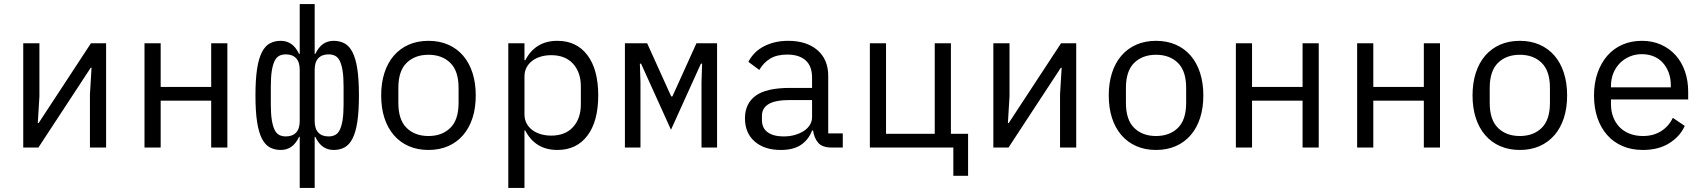

<svg xmlns="http://www.w3.org/2000/svg" viewBox="-20 -730 8440 950"><path d="M95 -516H175V-253L167 -121H171L430 -516H505V0H425V-263L433 -395H429L170 0H95Z M695 -516H775V-300H1025V-516H1105V0H1025V-232H775V0H695Z M1394 -55Q1427 -55 1445 -74Q1463 -93 1463 -131V-385Q1463 -423 1445 -442Q1427 -461 1394 -461Q1376 -461 1362 -454Q1348 -447 1339 -429Q1330 -411 1325 -380.5Q1320 -350 1320 -303V-213Q1320 -166 1325 -135.5Q1330 -105 1339 -87Q1348 -69 1362 -62Q1376 -55 1394 -55ZM1463 -53H1460Q1443 -18 1420.5 -3Q1398 12 1369 12Q1339 12 1315.5 -0.5Q1292 -13 1276 -44Q1260 -75 1252 -127Q1244 -179 1244 -258Q1244 -337 1252 -389Q1260 -441 1276 -472Q1292 -503 1315.5 -515.5Q1339 -528 1369 -528Q1398 -528 1420.5 -513Q1443 -498 1460 -463H1463V-710H1537V-463H1540Q1557 -498 1579.5 -513Q1602 -528 1631 -528Q1661 -528 1684.5 -515.5Q1708 -503 1724 -472Q1740 -441 1748 -389Q1756 -337 1756 -258Q1756 -179 1748 -127Q1740 -75 1724 -44Q1708 -13 1684.5 -0.5Q1661 12 1631 12Q1602 12 1579.5 -3Q1557 -18 1540 -53H1537V200H1463ZM1606 -55Q1624 -55 1638 -62Q1652 -69 1661 -87Q1670 -105 1675 -135.5Q1680 -166 1680 -213V-303Q1680 -350 1675 -380.5Q1670 -411 1661 -429Q1652 -447 1638 -454Q1624 -461 1606 -461Q1573 -461 1555 -442Q1537 -423 1537 -385V-131Q1537 -93 1555 -74Q1573 -55 1606 -55Z M2100 12Q2046 12 2002.5 -7Q1959 -26 1928.5 -61.5Q1898 -97 1882 -146.5Q1866 -196 1866 -258Q1866 -319 1882 -369Q1898 -419 1928.5 -454.5Q1959 -490 2002.5 -509Q2046 -528 2100 -528Q2154 -528 2197.5 -509Q2241 -490 2271.5 -454.5Q2302 -419 2318 -369Q2334 -319 2334 -258Q2334 -196 2318 -146.5Q2302 -97 2271.5 -61.5Q2241 -26 2197.5 -7Q2154 12 2100 12ZM2100 -57Q2167 -57 2208 -97Q2249 -137 2249 -221V-295Q2249 -379 2208 -419Q2167 -459 2100 -459Q2033 -459 1992 -419Q1951 -379 1951 -295V-221Q1951 -137 1992 -97Q2033 -57 2100 -57Z M2495 -516H2575V-432H2579Q2629 -528 2738 -528Q2833 -528 2886.5 -457Q2940 -386 2940 -258Q2940 -130 2886.5 -59Q2833 12 2738 12Q2629 12 2579 -84H2575V200H2495ZM2707 -59Q2777 -59 2815.5 -101.5Q2854 -144 2854 -214V-302Q2854 -372 2815.5 -414.5Q2777 -457 2707 -457Q2680 -457 2656 -450Q2632 -443 2614 -429.5Q2596 -416 2585.5 -396.5Q2575 -377 2575 -351V-165Q2575 -139 2585.5 -119.5Q2596 -100 2614 -86.5Q2632 -73 2656 -66Q2680 -59 2707 -59Z M3072 -516H3182L3301 -253H3307L3426 -516H3528V0H3451V-323L3454 -415H3448L3300 -88L3152 -415H3146L3149 -323V0H3072Z M4095 0Q4048 0 4028 -24Q4008 -48 4003 -84H3998Q3981 -39 3943.5 -13.5Q3906 12 3843 12Q3762 12 3714 -30Q3666 -72 3666 -145Q3666 -217 3718.5 -256Q3771 -295 3888 -295H3998V-346Q3998 -403 3966 -431.5Q3934 -460 3875 -460Q3823 -460 3790 -439.5Q3757 -419 3737 -384L3683 -424Q3693 -444 3710 -463Q3727 -482 3752 -496.5Q3777 -511 3809 -519.5Q3841 -528 3880 -528Q3971 -528 4024.5 -482Q4078 -436 4078 -354V-70H4150V0ZM3857 -55Q3888 -55 3913.5 -62.5Q3939 -70 3958 -82.5Q3977 -95 3987.5 -112.5Q3998 -130 3998 -150V-235H3888Q3816 -235 3783 -215Q3750 -195 3750 -157V-136Q3750 -96 3778.5 -75.5Q3807 -55 3857 -55Z M4697 0H4284V-516H4364V-68H4605V-516H4685V-68H4770V140H4697Z M4895 -516H4975V-253L4967 -121H4971L5230 -516H5305V0H5225V-263L5233 -395H5229L4970 0H4895Z M5700 12Q5646 12 5602.5 -7Q5559 -26 5528.5 -61.5Q5498 -97 5482 -146.5Q5466 -196 5466 -258Q5466 -319 5482 -369Q5498 -419 5528.5 -454.5Q5559 -490 5602.5 -509Q5646 -528 5700 -528Q5754 -528 5797.5 -509Q5841 -490 5871.5 -454.5Q5902 -419 5918 -369Q5934 -319 5934 -258Q5934 -196 5918 -146.5Q5902 -97 5871.5 -61.5Q5841 -26 5797.5 -7Q5754 12 5700 12ZM5700 -57Q5767 -57 5808 -97Q5849 -137 5849 -221V-295Q5849 -379 5808 -419Q5767 -459 5700 -459Q5633 -459 5592 -419Q5551 -379 5551 -295V-221Q5551 -137 5592 -97Q5633 -57 5700 -57Z M6095 -516H6175V-300H6425V-516H6505V0H6425V-232H6175V0H6095Z M6695 -516H6775V-300H7025V-516H7105V0H7025V-232H6775V0H6695Z M7500 12Q7446 12 7402.5 -7Q7359 -26 7328.5 -61.5Q7298 -97 7282 -146.5Q7266 -196 7266 -258Q7266 -319 7282 -369Q7298 -419 7328.5 -454.5Q7359 -490 7402.5 -509Q7446 -528 7500 -528Q7554 -528 7597.5 -509Q7641 -490 7671.5 -454.5Q7702 -419 7718 -369Q7734 -319 7734 -258Q7734 -196 7718 -146.5Q7702 -97 7671.5 -61.5Q7641 -26 7597.5 -7Q7554 12 7500 12ZM7500 -57Q7567 -57 7608 -97Q7649 -137 7649 -221V-295Q7649 -379 7608 -419Q7567 -459 7500 -459Q7433 -459 7392 -419Q7351 -379 7351 -295V-221Q7351 -137 7392 -97Q7433 -57 7500 -57Z M8109 12Q8053 12 8008.5 -7Q7964 -26 7932.5 -61.5Q7901 -97 7884 -146.5Q7867 -196 7867 -257Q7867 -319 7884.5 -369Q7902 -419 7933 -454.5Q7964 -490 8007.5 -509Q8051 -528 8104 -528Q8156 -528 8198.5 -509Q8241 -490 8271 -456.5Q8301 -423 8317 -377Q8333 -331 8333 -276V-238H7951V-214Q7951 -180 7962 -151Q7973 -122 7993.5 -101Q8014 -80 8043.5 -68.5Q8073 -57 8109 -57Q8161 -57 8199 -81Q8237 -105 8257 -147L8316 -107Q8293 -55 8239.5 -21.5Q8186 12 8109 12ZM8104 -462Q8071 -462 8043 -450Q8015 -438 7994.5 -417Q7974 -396 7962.5 -367.5Q7951 -339 7951 -305V-298H8247V-309Q8247 -343 8236.5 -371Q8226 -399 8207.5 -419.5Q8189 -440 8162.5 -451Q8136 -462 8104 -462Z"/></svg>

Font: IBM Plex Mono
Style: Regular
Weight: 400
Monospace: yes
Designer: Mike Abbink, Paul van der Laan, Pieter van Rosmalen
Foundry: Bold Monday
Version: Version 2.3